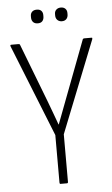

<svg xmlns="http://www.w3.org/2000/svg" viewBox="-56 -843 514 880"><g transform="rotate(-5 201.0 -402.5)"><path d="M186 0Q182 0 182 -6V-225L13 -648Q12 -652 13 -653.5Q14 -655 17 -655H50Q56 -655 57 -651L160 -383Q170 -356 180.5 -328Q191 -300 201 -272H202Q213 -300 223 -327.5Q233 -355 244 -383L346 -652Q348 -655 353 -655H385Q389 -655 389.5 -653.5Q390 -652 389 -648L221 -225V-6Q221 0 216 0ZM147 -742Q133 -742 125.5 -750Q118 -758 118 -771V-778Q118 -790 125.5 -797.5Q133 -805 147 -805Q161 -805 168 -797.5Q175 -790 175 -778V-771Q175 -758 168 -750Q161 -742 147 -742ZM258 -742Q245 -742 237 -750Q229 -758 229 -771V-778Q229 -790 237 -797.5Q245 -805 258 -805Q271 -805 278.5 -797.5Q286 -790 286 -778V-771Q286 -758 278.5 -750Q271 -742 258 -742Z"/></g></svg>

Font: Sofia Sans Condensed ExtraLight
Style: Regular
Weight: 250
Version: Version 4.100